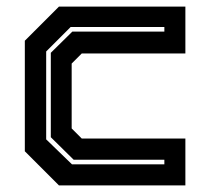

<svg xmlns="http://www.w3.org/2000/svg" viewBox="-20 -560 642 580"><path d="M158 0 55 -103V-437L158 -540H540V-398.5H227L196.5 -368V-172L227 -141.5H540V0ZM197.5 -63.5H476.5V-77.5H202.5L133.5 -145.5V-400.5L198.5 -464.5H476.5V-478.5H193.5L119.5 -404.5V-139Z"/></svg>

Font: Tourney
Style: Bold
Weight: 700
Designer: Tyler Finck
Foundry: Etcetera Type Co
Version: Version 1.015